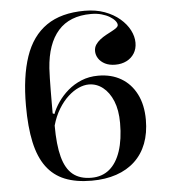

<svg xmlns="http://www.w3.org/2000/svg" viewBox="-53 -771 738 834"><g transform="rotate(-5 316.5 -354.0)"><path d="M346.9 -723Q395 -723 433.6 -708.9Q472.1 -694.7 499.3 -671.4Q526.5 -648 540.7 -620.5Q554.9 -592.9 554.9 -565.6Q554.9 -539 542.5 -519.3Q530.2 -499.6 508.7 -488.8Q487.3 -478 459.8 -478Q433.5 -478 414.8 -487.5Q396.2 -497.1 386.5 -512.2Q376.7 -527.4 376.7 -544.4Q376.7 -560.2 384.6 -572.1Q392.5 -583.9 404.7 -593.4Q416.9 -602.9 430.7 -610.4Q444.5 -617.9 456.8 -624.3Q469 -630.6 476.9 -636.8Q484.8 -643.1 484.8 -649.2Q484.8 -657.6 476.8 -667.5Q468.8 -677.3 454 -686.3Q439.2 -695.2 418.6 -701Q398.1 -706.7 372.9 -706.7Q279.8 -706.7 229.8 -650.2Q179.9 -593.8 172.5 -487.1Q171.4 -468.9 170.8 -444.1Q170.3 -419.3 170 -391.6Q169.7 -364 169.7 -337.9Q169.7 -311.8 169.7 -291.1L177.1 -287.6Q186.4 -312.6 204.4 -338.7Q222.3 -364.9 248.2 -387.3Q274.1 -409.6 307.4 -423.3Q340.6 -437 381 -437Q437.9 -437 480.3 -412.1Q522.8 -387.2 546.7 -340.3Q570.6 -293.3 570.6 -228.3Q570.6 -170.6 553.3 -125.2Q535.9 -79.9 502.5 -48.7Q469.1 -17.4 421.4 -1.2Q373.7 15 313.5 15Q245.5 15 196.7 -4.7Q147.9 -24.5 117 -66.5Q86 -108.4 71.5 -174.8Q57 -241.2 57 -334.6Q57 -461.1 86.5 -547.7Q116 -634.4 180.1 -678.7Q244.2 -723 346.9 -723ZM336.7 -402.5Q315.6 -402.5 292.2 -392.1Q268.9 -381.8 246.2 -361.1Q223.4 -340.3 204.4 -309.3Q185.3 -278.4 173.8 -237.6Q173.8 -153.3 188 -100.3Q202.2 -47.4 232.9 -22.6Q263.6 2.2 313.5 2.2Q359.9 2.2 392 -24.3Q424 -50.8 440.9 -101.8Q457.8 -152.7 457.8 -224Q457.8 -280.2 441.6 -319.9Q425.3 -359.5 397.8 -381Q370.3 -402.5 336.7 -402.5Z"/></g></svg>

Font: Kalnia Thin
Style: Regular
Weight: 100
Version: Version 1.105